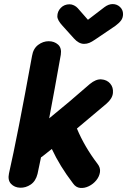

<svg xmlns="http://www.w3.org/2000/svg" viewBox="-20 -919 623 941"><path d="M338 -20Q352 0 373 2Q394 4 415.5 -6.5Q437 -17 452 -35.5Q467 -54 470 -75.5Q473 -97 458 -116Q394 -200 357 -289L502 -411Q531 -436 533.5 -463.5Q536 -491 520 -509.5Q504 -528 477 -530Q450 -532 420 -507Q315 -415 221 -339Q247 -476 278 -651Q283 -684 264.5 -700.5Q246 -717 218.5 -717Q191 -717 167 -699Q143 -681 137 -645Q65 -249 24 -69Q17 -36 34 -18Q51 0 78.5 1Q106 2 130.5 -14.5Q155 -31 164 -67L181 -148Q183 -150 186 -151L234 -189Q273 -105 338 -20ZM392 -704Q406 -704 418 -709Q430 -714 446 -725L545 -792Q564 -806 573.5 -819Q583 -832 583 -850Q583 -871 568 -885Q553 -899 532 -899Q512 -899 492 -884L411 -822L361 -879Q354 -887 343 -892.5Q332 -898 321 -898Q295 -898 278 -880.5Q261 -863 261 -839Q261 -820 287 -792L342 -731Q366 -704 392 -704Z"/></svg>

Font: Balsamiq Sans
Style: Bold Italic
Weight: 700
Italic angle: -12°
Designer: Michael Angeles
Foundry: Balsamiq SRL
Version: Version 1.020; ttfautohint (v1.8.4.7-5d5b);gftools[0.9.26]